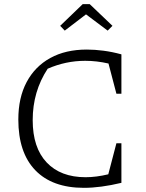

<svg xmlns="http://www.w3.org/2000/svg" viewBox="-20 -895 701 922"><path d="M383 7Q231 7 149.5 -77.5Q68 -162 68 -321Q68 -426 108 -501Q148 -576 221.5 -616.5Q295 -657 397 -657Q435 -657 477 -651.5Q519 -646 563 -634V-445H539L501 -590Q444 -603 389 -603Q296 -603 209 -565Q137 -456 137 -318Q137 -186 204 -115Q271 -44 391 -44Q442 -44 500 -58L539 -207H563V-17Q463 7 383 7ZM411 -875 520 -771 497 -748 393 -826 291 -748 269 -771 377 -875Z"/></svg>

Font: Piazzolla Light
Style: Regular
Weight: 300
Designer: Juan Pablo del Peral
Foundry: Huerta Tipografica
Version: Version 1.330